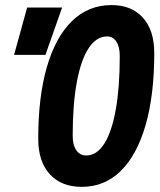

<svg xmlns="http://www.w3.org/2000/svg" viewBox="-20 -723 626 753"><path d="M300.8 9.8Q220.2 9.8 175 -40.1Q129.9 -90 129.9 -178.7Q129.9 -343.8 164.1 -461.1Q198.3 -578.4 262.6 -640.7Q327 -703.1 417.5 -703.1Q496.1 -703.1 540.5 -653.6Q585 -604 585 -515.1Q585 -350.3 551.1 -232.8Q517.3 -115.2 453.8 -52.7Q390.4 9.8 300.8 9.8ZM318.4 -113.3Q359.6 -113.3 389 -159.6Q418.4 -205.8 434 -293.1Q449.7 -380.4 449.7 -502.9Q449.7 -539.2 436.5 -559.6Q423.3 -580.1 400.4 -580.1Q357.8 -580.1 327.5 -533.8Q297.2 -487.5 281.2 -400.5Q265.1 -313.4 265.1 -190.9Q265.1 -154.1 279.3 -133.7Q293.4 -113.3 318.4 -113.3ZM35.2 -507.8 86.4 -693.4H223.6L158.2 -507.8Z"/></svg>

Font: Cascadia Code PL
Style: Italic
Weight: 400
Italic angle: -10°
Monospace: yes
Designer: Aaron Bell
Foundry: Saja Typeworks
Version: Version 2404.023